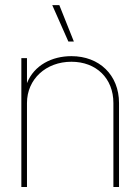

<svg xmlns="http://www.w3.org/2000/svg" viewBox="-20 -748 561 768"><path d="M87.9 -335.9C87.9 -431.6 164.1 -501 265.6 -501C364.7 -501 433.6 -435.1 433.6 -335.9V0H456.1V-335.9C456.1 -447.8 377.4 -523.4 265.6 -523.4C188.5 -523.4 116.7 -487.8 87.9 -415.5V-515.6H65.4V0H87.9ZM253.4 -582H275.4L217.3 -727.5H189Z"/></svg>

Font: Raveo Display Display Thin
Style: Regular
Weight: 100
Designer: Jakub Foglar, Rasmus Andersson (Inter)
Foundry: Jakubfoglar.com
Version: Version 1.100;Glyphs 3.2.3 (3260)